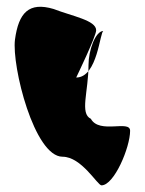

<svg xmlns="http://www.w3.org/2000/svg" viewBox="-20 -607 436 577"><path d="M25 -488C15 -408 83 -136 168 -136C225 -136 273 -50 285 -50C323 -50 371 -164 371 -214C371 -248 279 -203 253 -250C219 -266 246 -332 246 -412C246 -456 267 -514 291 -514C280 -514 274 -374 209 -374C209 -374 269 -498 269 -516C269 -546 198 -558 141 -580C67 -602 36 -569 25 -488Z"/></svg>

Font: Recovery
Style: Regular
Weight: 400
Version: Version 0.27